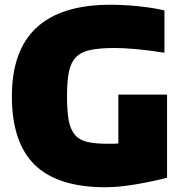

<svg xmlns="http://www.w3.org/2000/svg" viewBox="-20 -774 767 808"><path d="M424 14Q223 14 126.5 -80Q30 -174 30 -369Q30 -754 445 -754Q502 -754 564.5 -747.5Q627 -741 672 -730V-552Q604 -563 551 -567.5Q498 -572 463 -572Q401 -572 361.5 -564Q322 -556 300 -533.5Q278 -511 270 -471.5Q262 -432 262 -369Q262 -307 269 -268.5Q276 -230 294.5 -207.5Q313 -185 346.5 -177Q380 -169 433 -169Q443 -169 454.5 -169Q466 -169 478 -170V-376H683V-26Q617 -9 547 2.5Q477 14 424 14Z"/></svg>

Font: Encode Sans Normal
Style: Black
Weight: 900
Designer: Pablo Impallari, Andres Torresi
Foundry: Pablo Impallari, Andres Torresi
Version: Version 1.000; ttfautohint (v1.00) -l 8 -r 50 -G 200 -x 14 -